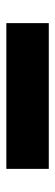

<svg xmlns="http://www.w3.org/2000/svg" viewBox="196 -162 174 606"><g transform="rotate(-90 283.0 141.0)"><path d="M53 74H513V208H53Z"/></g></svg>

Font: Piazzolla Black
Style: Regular
Weight: 900
Designer: Juan Pablo del Peral
Foundry: Huerta Tipografica
Version: Version 1.330